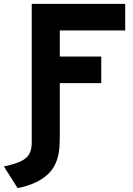

<svg xmlns="http://www.w3.org/2000/svg" viewBox="-85 -720 684 986"><path d="M78 0V-700H558V-563.5H222V-429.5H435V-293H222V0ZM5.5 246 -65 135Q-12 123.5 19.2 109.5Q50.5 95.5 64.2 72.8Q78 50 78 11.5V-10H221.5V6Q221.5 114 166.2 169.8Q111 225.5 5.5 246Z"/></svg>

Font: Overpass ExtraBold
Style: Regular
Weight: 800
Designer: Delve Withrington, Dave Bailey, Thomas Jockin
Foundry: Delve Fonts LLC
Version: Version 4.000; ttfautohint (v1.8.3)